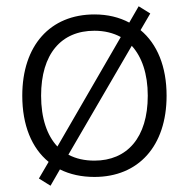

<svg xmlns="http://www.w3.org/2000/svg" viewBox="-20 -556 602 612"><path d="M281 8C421 8 511 -90 511 -251C511 -344 481 -416 428 -460L459 -513L422 -536L392 -484C360 -501 323 -510 281 -510C140 -510 51 -411 51 -251C51 -157 81 -84 135 -40L104 13L141 36L171 -16C203 0 240 8 281 8ZM281 -44C250 -44 222 -50 198 -63L400 -410C432 -375 451 -321 451 -251C451 -117 385 -44 281 -44ZM111 -251C111 -384 175 -458 281 -458C313 -458 341 -451 365 -438L163 -89C130 -124 111 -179 111 -251Z"/></svg>

Font: Poppy and Pepper Light
Style: Regular
Weight: 300
Designer: Thy Ha
Foundry: Thy Ha
Version: Version 0.001;Glyphs 3.2 (3227)